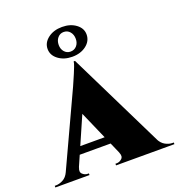

<svg xmlns="http://www.w3.org/2000/svg" viewBox="-190 -965 1014 1088"><g transform="rotate(-20 317.0 -421.0)"><path d="M308 -636 618 -5H391L222 -391ZM123 -61Q112 -36 126 -23Q140 -10 157 -10H164V0H-42V-10Q-42 -10 -38 -10Q-34 -10 -34 -10Q-14 -10 8 -21.5Q30 -33 43 -61ZM308 -636 307 -483 97 -3H16L248 -503Q252 -513 260 -530.5Q268 -548 276.5 -568.5Q285 -589 292 -607Q299 -625 300 -636ZM375 -172V-127H126V-172ZM366 -61H590Q604 -33 626 -21.5Q648 -10 668 -10Q668 -10 672 -10Q676 -10 676 -10V0H324V-10H332Q349 -10 363 -23Q377 -36 366 -61ZM304 -842Q354 -842 387.5 -817Q421 -792 421 -755Q421 -715 387 -689Q353 -663 303 -663Q253 -663 219 -688.5Q185 -714 185 -752Q185 -790 219 -816Q253 -842 304 -842ZM303 -812Q281 -812 266.5 -795Q252 -778 252 -752Q252 -727 266.5 -710.5Q281 -694 303 -694Q326 -694 340.5 -710.5Q355 -727 355 -752Q355 -778 340.5 -795Q326 -812 303 -812Z"/></g></svg>

Font: Cinzel Black
Style: Regular
Weight: 900
Designer: Natanael Gama
Version: Version 2.000